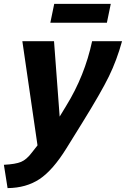

<svg xmlns="http://www.w3.org/2000/svg" viewBox="-70 -737 648 988"><path d="M189 -620 209 -717H500L480 -620ZM-50 111Q10 108 38.5 96Q67 84 94 48L123 11L45 -525H208L237 -137L271 -193Q366 -347 404 -525H558Q531 -427 490.5 -344Q450 -261 352 -103L272 26Q202 139 133.5 184.5Q65 230 -31 231Z"/></svg>

Font: Raleway-v4020 ExtraBold
Style: Italic
Weight: 800
Italic angle: -12°
Designer: Matt McInerney, Pablo Impallari, Rodrigo Fuenzalida
Foundry: Matt McInerney, Pablo Impallari, Rodrigo Fuenzalida
Version: Version 4.020;PS 004.020;hotconv 1.0.88;makeotf.lib2.5.64775